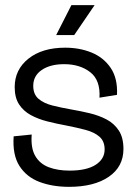

<svg xmlns="http://www.w3.org/2000/svg" viewBox="-20 -712 524 745"><path d="M248 13Q184 13 133.5 -6Q83 -25 55.5 -68Q28 -111 33 -183L103 -190Q99 -137 117 -106.5Q135 -76 169.5 -63Q204 -50 250 -50Q316 -50 351 -72.5Q386 -95 386 -132Q386 -164 366 -181.5Q346 -199 312 -208Q278 -217 237 -225Q199 -232 163.5 -241Q128 -250 99.5 -265.5Q71 -281 54 -307Q37 -333 37 -374Q37 -442 90.5 -484.5Q144 -527 233 -527Q289 -527 335.5 -508Q382 -489 409.5 -448.5Q437 -408 434 -344L366 -333Q370 -401 330 -432Q290 -463 229 -463Q175 -463 142 -440.5Q109 -418 109 -379Q109 -346 129.5 -328.5Q150 -311 184 -302.5Q218 -294 258 -287Q293 -281 328.5 -272.5Q364 -264 393.5 -248.5Q423 -233 441 -205.5Q459 -178 459 -134Q459 -65 402 -26Q345 13 248 13ZM268 -576H198L257 -692H347Z"/></svg>

Font: Bricolage Grotesque 48pt Light
Style: Regular
Weight: 300
Designer: Mathieu Triay
Foundry: Atelier Triay
Version: Version 1.000; ttfautohint (v1.8.4.7-5d5b);gftools[0.9.32]